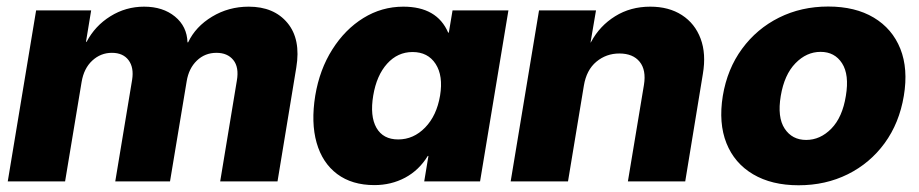

<svg xmlns="http://www.w3.org/2000/svg" viewBox="-20 -547 2770 579"><path d="M3.4 0 88.9 -515.6H254.9L239.3 -420.9H241.2Q266.6 -469.2 313 -498Q359.4 -526.9 414.6 -526.9Q471.2 -526.9 507.6 -497.1Q543.9 -467.3 545.4 -419.4H547.4Q569.8 -466.8 619.6 -496.8Q669.4 -526.9 730 -526.9Q806.2 -526.9 846.9 -477.8Q887.7 -428.7 873.5 -343.3L816.9 0H644L694.3 -304.2Q701.2 -344.2 683.6 -366Q666 -387.7 632.8 -387.7Q598.1 -387.7 573.7 -364.3Q549.3 -340.8 543 -302.2L492.7 0H327.6L378.4 -306.2Q384.3 -343.3 367.7 -365.5Q351.1 -387.7 317.4 -387.7Q283.7 -387.7 258.3 -364.3Q232.9 -340.8 226.1 -299.8L176.3 0Z M1108.9 11.2Q1041.5 11.2 996.8 -22.2Q952.1 -55.7 934.8 -116.5Q917.5 -177.2 930.7 -258.8Q943.8 -337.4 982.2 -397.9Q1020.5 -458.5 1075.9 -492.7Q1131.3 -526.9 1196.3 -526.9Q1297.9 -526.9 1331.5 -448.7H1333.5L1344.7 -515.6H1513.2L1427.7 0H1259.3L1272 -76.7H1270Q1243.7 -33.7 1201.7 -11.2Q1159.7 11.2 1108.9 11.2ZM1180.7 -126.5Q1227.1 -126.5 1262 -162.4Q1296.9 -198.2 1307.1 -258.8Q1316.9 -318.4 1293.7 -354.2Q1270.5 -390.1 1224.1 -390.1Q1179.2 -390.1 1147.5 -355Q1115.7 -319.8 1105.5 -258.8Q1095.2 -196.8 1115.2 -161.6Q1135.3 -126.5 1180.7 -126.5Z M1740.7 -288.6 1692.9 0H1520L1605.5 -515.6H1777.3L1760.7 -418L1762.7 -420.9Q1788.6 -469.2 1835 -498Q1881.3 -526.9 1940.9 -526.9Q1997.1 -526.9 2036.4 -501.5Q2075.7 -476.1 2092.8 -430.4Q2109.9 -384.8 2099.6 -324.2L2046.4 0H1873.5L1921.9 -291Q1929.2 -335.9 1908.9 -360.8Q1888.7 -385.7 1847.7 -385.7Q1808.1 -385.7 1778.3 -360.8Q1748.5 -335.9 1740.7 -288.6Z M2388.2 11.7Q2307.1 11.7 2251 -21.5Q2194.8 -54.7 2170.7 -115.2Q2146.5 -175.8 2159.7 -257.8Q2173.3 -339.4 2217.8 -399.9Q2262.2 -460.4 2329.3 -493.9Q2396.5 -527.3 2477.5 -527.3Q2559.1 -527.3 2615 -493.9Q2670.9 -460.4 2695.1 -399.9Q2719.2 -339.4 2705.6 -257.8Q2691.9 -175.8 2647.7 -115.2Q2603.5 -54.7 2536.6 -21.5Q2469.7 11.7 2388.2 11.7ZM2411.1 -125Q2453.6 -125 2487.1 -159.2Q2520.5 -193.4 2530.8 -257.8Q2541.5 -321.8 2519.3 -356.2Q2497.1 -390.6 2454.6 -390.6Q2412.1 -390.6 2378.7 -356.2Q2345.2 -321.8 2334.5 -257.8Q2323.7 -193.4 2346.2 -159.2Q2368.7 -125 2411.1 -125Z"/></svg>

Font: Inter Display Extra Bold
Style: Italic
Weight: 800
Italic angle: -9.39999°
Designer: Rasmus Andersson
Foundry: rsms
Version: Version 4.000;git-4fc901f